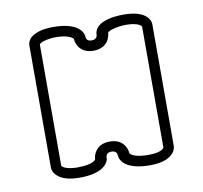

<svg xmlns="http://www.w3.org/2000/svg" viewBox="-68 -605 756 714"><g transform="rotate(-10 310.0 -247.5)"><path d="M119.6 -15.5C117.8 -17.6 117.2 -18.6 117 -19.1V-476.4C117 -477 119.6 -481.7 132.2 -485.9C146.1 -490.7 166 -493 177.5 -493C218.8 -493 236.3 -483.3 241.7 -478.6C244.1 -476.4 245.1 -475.2 245.4 -474.6C245.9 -455.5 260.1 -419 310 -419C360.7 -419 374.6 -456.7 374.6 -475.5C374.6 -475.8 377.7 -481 392.6 -485.5C408.9 -490.5 430.9 -493 442.5 -493C480.8 -493 495.3 -484.3 500.4 -479.7C502.2 -477.6 502.8 -476.5 503 -476.1V-19.7C502.5 -18 500.8 -14.4 493.2 -10.5C485.2 -6.3 469.9 -2 442.5 -2C401.2 -2 383.7 -11.7 378.3 -16.4C375.9 -18.6 374.9 -19.8 374.6 -20.4C374.1 -39.5 359.9 -76 310 -76C260.6 -76 246.1 -40.1 245.4 -21C244.9 -19.2 242.7 -15.3 233.7 -11C224.2 -6.5 206.6 -2 177.5 -2C139.2 -2 124.8 -10.8 119.6 -15.5ZM521.2 -513.3C506.3 -524 482.1 -532 442.5 -532H441.5C441.1 -532 440.5 -532 439.9 -532C429.8 -532 390 -531.6 360.7 -516.9C344.9 -509 331.2 -495.6 331.2 -475.5C331.2 -475 331.1 -458 310 -458C290.8 -458 289.2 -470.2 288.8 -475.9C288.7 -481.1 286 -498.1 265.2 -512.1C248.3 -523.4 220.7 -532 177.5 -532H176.5C176.1 -532 175.5 -532 174.8 -532C164.8 -532 129.5 -531.6 103.9 -517.3C90 -509.9 78 -497.2 78 -478.4V-17.8C78 -13.4 79.9 3.3 98.7 17.1C113.6 28.5 137.9 37 177.5 37C220.7 37 248.3 28.4 265.2 17.1C286.6 2.7 288.8 -14.8 288.8 -19.5C288.8 -19.6 288.8 -19.7 288.8 -19.9C288.8 -23 289.3 -38 310 -38C328.9 -38 330.8 -25.2 331.2 -19.1C331.3 -13.9 334 3.1 354.8 17.1C371.7 28.4 399.3 37 442.5 37C482.1 37 506.4 28.5 521.3 17.1C540.1 3.3 542 -13.4 542 -17.8V-478.8C542 -483.3 540 -499.8 521.2 -513.3Z"/></g></svg>

Font: Platiipus Bold
Style: Bold
Weight: 400
Version: Version 001.000